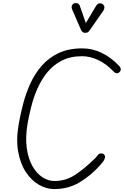

<svg xmlns="http://www.w3.org/2000/svg" viewBox="-20 -1252 821 1274"><path d="M340 2.5Q288.5 2.5 238.8 -25.8Q189 -54 152 -109.5Q115 -165 100.5 -246.2Q86 -327.5 105 -434Q116 -496 134 -564.5Q152 -633 181.5 -698Q211 -763 257 -815.8Q303 -868.5 369 -899.8Q435 -931 526.5 -931Q593 -931 655.2 -901Q717.5 -871 770 -815Q779.5 -806.5 781 -794.8Q782.5 -783 774.5 -775.5Q768 -767 757.2 -766Q746.5 -765 733.5 -777.5Q684 -829.5 630.5 -854.2Q577 -879 525 -879Q446.5 -879 389.5 -849.5Q332.5 -820 293.2 -771.2Q254 -722.5 228.2 -663.8Q202.5 -605 187.5 -545.2Q172.5 -485.5 163.5 -435Q147.5 -341.5 157.5 -270Q167.5 -198.5 195.2 -149.8Q223 -101 261.5 -76Q300 -51 341 -51Q415 -51 474.5 -89.5Q534 -128 594 -185.5Q617.5 -206 626.8 -220Q636 -234 650.5 -234Q662.5 -234 668.8 -229.2Q675 -224.5 677 -214Q678 -207.5 672.5 -194Q667 -180.5 641.5 -152.5Q579 -84 505.8 -40.8Q432.5 2.5 340 2.5ZM541.5 -1034Q537 -1034 529.8 -1038.8Q522.5 -1043.5 518.5 -1051.5L461.5 -1183Q452 -1203.5 457.2 -1215.2Q462.5 -1227 472.5 -1230Q486 -1234 496.5 -1228.8Q507 -1223.5 510.5 -1210.5L549.5 -1099L615.5 -1209.5Q627 -1229 640.8 -1229.8Q654.5 -1230.5 663 -1223.5Q673 -1214 672.8 -1202.5Q672.5 -1191 665 -1180L574 -1049.5Q565.5 -1037 557.2 -1035.5Q549 -1034 541.5 -1034Z"/></svg>

Font: Edu VIC WA NT Hand Pre
Style: Regular
Weight: 400
Designer: Tina and Corey Anderson, Eben Sorkin, Mirko Velimirovic
Foundry: Google for Education
Version: Version 1.000